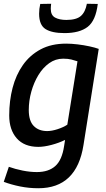

<svg xmlns="http://www.w3.org/2000/svg" viewBox="-26 -781 566 1021"><path d="M-6 186 21 106Q54 118 94 126Q134 134 170 134Q232 134 268 102Q304 70 315 -5L320 -37Q288 -21 248 -10.5Q208 0 178 0Q103 0 63 -45.5Q23 -91 23 -167Q23 -245 41 -314Q59 -383 96 -435.5Q133 -488 190 -518.5Q247 -549 326 -549Q354 -549 387 -545Q420 -541 450 -534.5Q480 -528 499 -521L418 -10Q382 220 178 220Q128 220 81 210.5Q34 201 -6 186ZM386 -455Q371 -460 353.5 -464.5Q336 -469 310 -469Q269 -469 235.5 -445Q202 -421 178 -381.5Q154 -342 140.5 -293.5Q127 -245 127 -196Q127 -138 153.5 -111Q180 -84 225 -84Q249 -84 280 -94Q311 -104 332 -118ZM317 -605Q250 -605 216 -626.5Q182 -648 182 -708Q182 -734 188 -760L246 -761Q245 -753 244.5 -746.5Q244 -740 244 -734Q244 -700 267 -687.5Q290 -675 327 -675Q380 -675 404 -696Q428 -717 436 -761L494 -760Q483 -671 440 -638Q397 -605 317 -605Z"/></svg>

Font: Georama Medium
Style: Italic
Weight: 500
Italic angle: -9°
Designer: Jean-Baptiste Levee
Foundry: Production Type
Version: Version 1.000